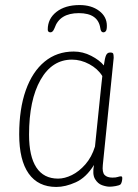

<svg xmlns="http://www.w3.org/2000/svg" viewBox="-20 -733 545 760"><path d="M203 7Q131 7 93.5 -46Q56 -99 56 -201Q56 -302 82 -375.5Q108 -449 156.5 -489Q205 -529 272 -529Q308 -529 341 -512Q374 -495 391 -474Q395 -504 400 -514.5Q405 -525 415 -525H418Q427 -525 428.5 -519.5Q430 -514 430 -504L387 -80Q384 -51 394 -40.5Q404 -30 425 -30Q439 -30 446 -32.5Q453 -35 459 -35Q464 -35 464 -28Q464 -21 462 -13.5Q460 -6 457 -3Q452 1 438 3.5Q424 6 414 6Q401 6 384 0Q367 -6 356 -24.5Q345 -43 352 -80Q321 -30 280 -11.5Q239 7 203 7ZM210 -26Q236 -26 264.5 -40Q293 -54 318 -82.5Q343 -111 356 -153L378 -367Q379 -380 381.5 -400Q384 -420 385 -432Q367 -461 333.5 -479Q300 -497 265 -497Q186 -497 140.5 -417Q95 -337 95 -200Q95 -114 124 -70Q153 -26 210 -26ZM295 -713Q342 -713 372.5 -690Q403 -667 403 -631Q403 -615 399 -610Q395 -605 389 -605Q379 -605 377 -622Q368 -681 292 -681Q216 -681 196 -622Q192 -612 188 -608.5Q184 -605 180 -605Q169 -605 169 -616Q169 -659 203.5 -686Q238 -713 295 -713Z"/></svg>

Font: Asap Semi Condensed Semi Condensed Thin
Style: Italic
Weight: 100
Width: 4
Italic angle: -6°
Designer: Pablo Cosgaya
Foundry: Omnibus-Type
Version: Version 3.001; ttfautohint (v1.8.4.7-5d5b)